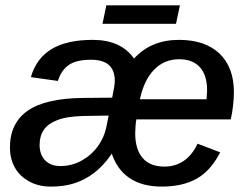

<svg xmlns="http://www.w3.org/2000/svg" viewBox="-20 -687 929 717"><path d="M489.3 -241.2Q485.8 -224.6 484.9 -189.9Q484.9 -129.4 512.5 -97.2Q540 -64.9 594.2 -64.9Q634.8 -64.9 666.3 -86.4Q697.8 -107.9 717.8 -150.4L802.2 -118.2Q767.1 -49.3 714.6 -19.8Q662.1 9.8 584 9.8Q510.7 9.8 463.9 -22Q417 -53.7 397.5 -113.3Q359.9 -58.1 313.5 -28.8Q282.7 -9.3 248.3 0.2Q213.9 9.8 169.9 9.8Q119.6 9.8 83.5 -12.7Q51.3 -31.7 34.2 -63.7Q17.1 -95.7 17.1 -135.7Q17.1 -227.1 83.3 -273.4Q149.4 -319.8 290.5 -321.3L398.9 -322.3Q408.7 -368.7 408.7 -384.8Q408.7 -463.9 320.3 -463.9Q264.6 -463.9 236.6 -444.1Q208.5 -424.3 196.3 -384.8L95.2 -398.9Q116.2 -470.2 173.3 -504.2Q230.5 -538.1 326.2 -538.1Q431.6 -538.1 480.5 -468.3Q543.9 -538.1 648.4 -538.1Q746.1 -538.1 799.8 -486.8Q853.5 -435.5 853.5 -342.8Q853.5 -319.3 850.1 -290.5Q846.7 -261.7 841.8 -241.2ZM502.4 -316.4H751.5L753.4 -349.1Q753.4 -406.7 726.1 -436.3Q698.7 -465.8 649.4 -465.8Q593.8 -465.8 555.9 -427.2Q518.1 -388.7 502.4 -316.4ZM127.9 -146Q127.9 -109.4 148.7 -88.1Q169.4 -66.9 205.6 -66.9Q250 -66.9 287.6 -88.9Q322.3 -108.4 345.7 -141.1Q369.1 -173.8 377 -211.9L385.7 -255.4L292.5 -253.9Q227.5 -252.4 192.4 -237.8Q127.9 -213.4 127.9 -146ZM651.9 -667 637.2 -598.1H362.8L377 -667Z"/></svg>

Font: Arimo Medium
Style: Italic
Weight: 500
Italic angle: -12°
Designer: Steve Matteson
Foundry: Monotype Imaging Inc.
Version: Version 1.33